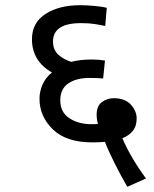

<svg xmlns="http://www.w3.org/2000/svg" viewBox="-20 -652 591 739"><path d="M542 35Q483 -45 451 -120Q475 -129 490.5 -147.5Q506 -166 506 -196Q506 -225 483.5 -249.5Q461 -274 418 -274Q392 -274 372 -259Q352 -244 352 -210Q352 -193 357 -175Q348 -174 332 -174Q282 -174 247 -197Q212 -220 212 -266Q212 -310 243 -331Q274 -352 324 -352Q340 -352 353.5 -351.5Q367 -351 377 -350L384 -419Q360 -423 333 -423Q289 -423 254 -414Q223 -424 203.5 -442.5Q184 -461 184 -492Q184 -563 292 -563Q322 -563 344.5 -559.5Q367 -556 385 -552L391 -622Q377 -626 345.5 -629Q314 -632 288 -632Q208 -632 155.5 -598.5Q103 -565 103 -501Q103 -417 180 -373Q155 -353 143.5 -326Q132 -299 132 -272Q132 -204 183.5 -154Q235 -104 335 -104Q363 -104 384 -106Q395 -76 420.5 -25Q446 26 470 67Z"/></svg>

Font: Noto Sans Devanagari
Style: Regular
Weight: 400
Designer: Jelle Bosma - Monotype Design Team
Foundry: Monotype Imaging Inc.
Version: Version 1.901